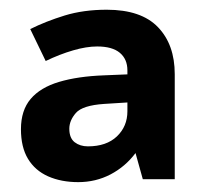

<svg xmlns="http://www.w3.org/2000/svg" viewBox="-20 -742 423 395"><path d="M199.6 -722Q270.5 -722 305 -686.1Q339.5 -650.3 339.5 -589.3V-373.3H273.8L258.8 -427.1Q237.9 -399.2 207.4 -383.2Q176.9 -367.3 140.9 -367.3Q106 -367.3 79 -379.2Q52.1 -391.2 37.6 -415.2Q23.1 -439.2 23.1 -476.1Q23.1 -515 43.1 -538.5Q63 -562 101.5 -573.5Q140 -585 193.9 -587L242.1 -589V-597.2Q242.1 -620.4 226.5 -633.4Q210.9 -646.4 179.9 -646.4Q157.8 -646.4 130.4 -638.4Q102.9 -630.4 74 -616.5L42.2 -682.2Q74.1 -698.1 113 -710.1Q151.9 -722 199.6 -722ZM194.1 -528.2Q149.8 -525.2 136.2 -509.7Q122.6 -494.2 122.6 -477.1Q122.6 -458 133.6 -449.4Q144.7 -440.9 160.8 -440.9Q199 -440.9 220.5 -461.4Q242.1 -482 242.1 -513.1V-531.2Z"/></svg>

Font: Noto Sans Hebrew
Style: Regular
Weight: 400
Designer: Monotype Design Team
Foundry: Monotype Imaging Inc.
Version: Version 2.003;January 10, 2023;FontCreator 14.0.0.2877 64-bi